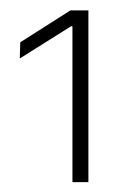

<svg xmlns="http://www.w3.org/2000/svg" viewBox="-20 -722 246 379"><path d="M154.5 -362.5H123V-670H120L19 -606.5L20 -638.5L119 -701.5H154.5Z"/></svg>

Font: Anek Malayalam Medium ExtraLight
Style: Regular
Weight: 250
Version: Version 1.003